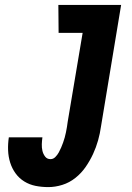

<svg xmlns="http://www.w3.org/2000/svg" viewBox="-20 -755 540 783"><path d="M177 8Q150 8 125 3Q100 -2 79 -15Q58 -28 43.5 -48Q29 -68 21.5 -92Q14 -116 13 -142Q12 -168 16 -195H153Q151 -181 150.5 -167Q150 -153 153 -140Q156 -127 164 -116.5Q172 -106 186 -106Q197 -106 205.5 -114.5Q214 -123 219.5 -133Q225 -143 229.5 -153.5Q234 -164 237.5 -174Q241 -184 244 -194.5Q247 -205 249 -215.5Q251 -226 253 -237Q255 -248 256 -258L317 -621H219L218 -735H474L392 -240Q388 -211 380 -182.5Q372 -154 359.5 -127Q347 -100 329.5 -74.5Q312 -49 287.5 -29.5Q263 -10 234 -1Q205 8 177 8Z"/></svg>

Font: Iosevka Term Curly Hv Obl
Style: Regular
Weight: 900
Italic angle: -9°
Designer: Belleve Invis
Foundry: Belleve Invis
Version: Version 32.3.0